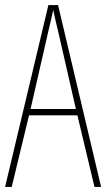

<svg xmlns="http://www.w3.org/2000/svg" viewBox="-20 -734 417 754"><path d="M351 0H377L208 -714H170L0 0H26L94 -281H284ZM208 -612 278 -306H100L170 -612C178 -646 183 -666 189 -695C195 -666 200 -645 208 -612Z"/></svg>

Font: Noto Sans Armenian ExtraCondensed Thin
Style: Regular
Weight: 100
Width: 2
Designer: Monotype Design Team
Foundry: Monotype Imaging Inc.
Version: Version 2.008